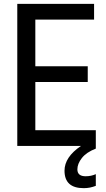

<svg xmlns="http://www.w3.org/2000/svg" viewBox="-20 -760 553 1000"><path d="M70 -740H470V-658H164V-415H437V-333H164V-82H479V14Q430 33 406.5 63Q383 93 383 122Q383 158 426 158Q455 158 479 147V208Q463 214 448 217Q433 220 416 220Q316 220 316 129Q316 58 402 0H70Z"/></svg>

Font: Encode Sans Compressed
Style: Medium
Weight: 500
Designer: Pablo Impallari, Andres Torresi
Foundry: Pablo Impallari, Andres Torresi
Version: Version 1.000; ttfautohint (v1.00) -l 8 -r 50 -G 200 -x 14 -